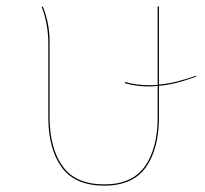

<svg xmlns="http://www.w3.org/2000/svg" viewBox="-20 -577 644 604"><path d="M480 -307V-208Q480 -109 439 -51Q398 7 308 7Q216 7 174 -51Q132 -109 132 -208V-440Q132 -501 111 -556H115Q136 -502 136 -448V-209Q136 -111 177 -54Q218 3 308 3Q396 3 436 -54Q476 -111 476 -209V-307Q460 -305 450 -305Q410 -305 373 -315V-319Q409 -309 450 -309Q467 -309 476 -310V-557H480V-311Q530 -315 597 -339V-336Q530 -311 480 -307Z"/></svg>

Font: FiraGO Four
Style: Regular
Weight: 100
Designer: bBox Type
Foundry: bBox Type GmbH
Version: Version 1.001